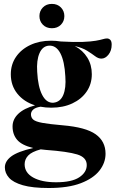

<svg xmlns="http://www.w3.org/2000/svg" viewBox="-20 -733 594 986"><path d="M243.5 -180Q214.5 -180 188 -185Q161 -180.5 150 -169.8Q139 -159 139 -146Q139 -129 150.8 -118.8Q162.5 -108.5 197.5 -102Q232.5 -95.5 302.5 -89.5Q420.5 -79.5 471.2 -43.5Q522 -7.5 522 56.5Q522 103 490.8 143Q459.5 183 395 207.8Q330.5 232.5 230 232.5Q146.5 232.5 97.2 218.2Q48 204 26.5 180Q5 156 5 126.5Q5 95 37.8 70.2Q70.5 45.5 150.5 27Q92 13 68.2 -14.8Q44.5 -42.5 44.5 -83.5Q44.5 -120.5 74.2 -148.8Q104 -177 160 -192Q103 -210 69.2 -251.8Q35.5 -293.5 35.5 -351.5Q35.5 -402 62.2 -441Q89 -480 135.8 -502Q182.5 -524 242 -524Q268 -524 292 -520Q362 -516 405 -517.8Q448 -519.5 472 -523.8Q496 -528 508.2 -531.8Q520.5 -535.5 529.5 -535.5Q539.5 -535.5 546.5 -528.2Q553.5 -521 553.5 -504Q553.5 -473 537.2 -452.5Q521 -432 500.5 -432Q485 -432 468.8 -444.2Q452.5 -456.5 428 -472Q403.5 -487.5 364 -496.5Q405.5 -474.5 428.5 -437.2Q451.5 -400 451.5 -352Q451.5 -301.5 425 -262.8Q398.5 -224 351.5 -202Q304.5 -180 243.5 -180ZM254.5 -205.5Q289.5 -209 304.8 -245Q320 -281 315.5 -340.5Q311.5 -418.5 289.8 -459.8Q268 -501 231 -498.5Q198.5 -496 182.8 -459.8Q167 -423.5 171 -364Q175 -287 197 -245Q219 -203 254.5 -205.5ZM106.5 110.5Q106.5 154 150.2 178.5Q194 203 268 203Q348.5 203 387 177.5Q425.5 152 425.5 114.5Q425.5 75 376.2 60Q327 45 217 37Q202.5 35.5 189 34Q142.5 46.5 124.5 66Q106.5 85.5 106.5 110.5ZM246.5 -588Q218 -588 200.2 -606Q182.5 -624 182.5 -650.5Q182.5 -676.5 200.2 -694.8Q218 -713 246.5 -713Q275 -713 292.8 -694.8Q310.5 -676.5 310.5 -650.5Q310.5 -624 292.8 -606Q275 -588 246.5 -588Z"/></svg>

Font: Newsreader Display SemiBold
Style: Regular
Weight: 600
Designer: Hugues Gentile
Foundry: Production Type
Version: Version 1.001